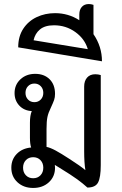

<svg xmlns="http://www.w3.org/2000/svg" viewBox="-20 -921 602 949"><path d="M478 -550V-104Q478 -45 465 -19.5Q452 6 412 6Q390 -14 362 -34.5Q334 -55 272 -93Q265 -98 251 -106Q252 -102 252 -92Q252 -48 221.5 -20Q191 8 144 8Q97 8 66.5 -20Q36 -48 36 -92Q36 -133 63 -160.5Q90 -188 134 -192Q128 -209 128 -240V-315Q128 -350 137 -372Q99 -374 75.5 -399Q52 -424 52 -461Q52 -502 81 -529Q110 -556 154 -556Q198 -556 225 -529.5Q252 -503 252 -457Q252 -440 247.5 -427Q243 -414 231 -388Q219 -364 214.5 -343Q210 -322 210 -283V-195Q229 -191 255 -177Q281 -163 324 -135Q377 -101 402 -80Q396 -117 396 -174V-493Q396 -521 410.5 -537.5Q425 -554 451 -554Q465 -554 478 -550ZM150 -416Q169 -416 181.5 -429Q194 -442 194 -462Q194 -482 181.5 -495Q169 -508 150 -508Q131 -508 118.5 -495Q106 -482 106 -462Q106 -442 118.5 -429Q131 -416 150 -416ZM194 -92Q194 -115 180 -129.5Q166 -144 144 -144Q122 -144 108 -129.5Q94 -115 94 -92Q94 -69 108 -54.5Q122 -40 144 -40Q166 -40 180 -54.5Q194 -69 194 -92Z M484 -618 70 -687Q70 -741 95 -779Q120 -817 161.5 -836.5Q203 -856 252 -856Q318 -856 372 -821V-849Q372 -873 384.5 -887Q397 -901 419 -901Q430 -901 442 -897V-752Q484 -691 484 -618ZM414 -678Q399 -729 352.5 -762.5Q306 -796 247 -796Q202 -796 177.5 -775.5Q153 -755 146 -722Z"/></svg>

Font: Thasadith
Style: Bold
Weight: 700
Designer: Cadson Demak Co.,Ltd.
Foundry: Cadson Demak Co.,Ltd.
Version: Version 1.000; ttfautohint (v1.6)